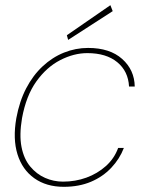

<svg xmlns="http://www.w3.org/2000/svg" viewBox="-20 -709 564 741"><path d="M226 12Q159 12 112.5 -21Q66 -54 47.5 -113.5Q29 -173 43 -253Q55 -318 81 -368Q107 -418 144.5 -453Q182 -488 227 -506Q272 -524 320 -524Q404 -524 451.5 -481.5Q499 -439 500 -375H478Q475 -434 432.5 -469Q390 -504 317 -504Q265 -504 212.5 -477Q160 -450 120.5 -395Q81 -340 65 -253Q54 -188 63 -142Q72 -96 96.5 -66.5Q121 -37 154 -22.5Q187 -8 223 -8Q271 -8 313.5 -23.5Q356 -39 388.5 -68Q421 -97 436 -138H458Q442 -96 409.5 -61.5Q377 -27 331 -7.5Q285 12 226 12ZM243 -555 238 -573 406 -689 415 -666Z"/></svg>

Font: DM Sans 12pt Thin
Style: Italic
Weight: 250
Italic angle: -10°
Version: Version 4.004;gftools[0.9.30]